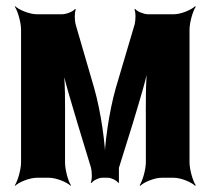

<svg xmlns="http://www.w3.org/2000/svg" viewBox="-20 -574 702 620"><path d="M284 -290 224 -496C221 -508 220 -535 225 -543L222 -545C217 -537 194 -528 181 -528H98C76 -528 41 -542 29 -554L28 -552C37 -539 48 -502 48 -478V-50C48 -26 37 11 28 24L29 26C41 14 76 0 99 0H138C161 0 196 14 208 26L209 24C200 11 190 -26 190 -50V-160C190 -229 192 -320 182 -371L178 -370C186 -319 213 -235 232 -170L274 -32C277 -20 278 7 273 15L276 17C280 9 299 0 309 0H329C339 0 358 9 362 17L364 15V-32L408 -173C428 -240 455 -325 463 -378L459 -379C449 -326 451 -233 451 -162V-50C451 -26 440 11 431 24L433 26C445 14 479 0 502 0H541C564 0 598 14 610 26L612 24C603 11 592 -26 592 -50V-478C592 -502 603 -539 612 -552L610 -554C598 -542 564 -528 542 -528H457C445 -528 422 -537 417 -545L414 -543C419 -535 418 -508 415 -496L354 -290C332 -213 317 -106 317 -44H321C321 -106 306 -213 284 -290Z"/></svg>

Font: Asimov
Style: EdgeExtreme
Weight: 500
Designer: Google
Version: Version 2.000980: 2014